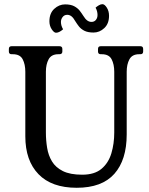

<svg xmlns="http://www.w3.org/2000/svg" viewBox="-20 -879 708 910"><path d="M645.5 -660Q658.5 -660 658.5 -647V-635Q658.5 -622 645.5 -622H639.5Q606.5 -622 593.5 -598Q580.5 -574 580.5 -539V-242Q580.5 -121 521.9 -55Q463.2 11 343.5 11Q224.8 11 162.4 -53.5Q100 -118 100 -233V-539Q100 -574 87.5 -598Q75 -622 41 -622H35Q22 -622 22 -635V-647Q22 -660 35 -660H261.5Q275.5 -660 275.5 -647V-635Q275.5 -622 261.5 -622H256.5Q223.5 -622 210.5 -598Q197.5 -574 197.5 -539V-251Q197.5 -214 203.4 -178.2Q209.2 -142.5 226.4 -114Q243.5 -85.5 277.9 -68.2Q312.3 -51 369.5 -51Q428 -51 461 -78.8Q494 -106.5 507.8 -152.2Q521.5 -198 521.5 -251V-539Q521.5 -574 509 -598Q496.5 -622 462.5 -622H457.5Q444.5 -622 444.5 -635V-647Q444.5 -660 457.5 -660ZM374 -805.2Q384.2 -788.5 393.5 -781.9Q402.8 -775.2 413.5 -775.2Q427 -775.2 434.6 -784.8Q442.2 -794.2 442.2 -808Q442.2 -816.2 440.1 -824.9Q438 -833.5 433 -842.8Q439.5 -848.5 448.5 -853.9Q457.5 -859.2 465.5 -859.2Q475.8 -859.2 486.2 -842.9Q496.8 -826.5 496.8 -804Q496.8 -767 474.4 -745.9Q452 -724.8 423.5 -724.8Q396.5 -724.8 380.1 -733.1Q363.8 -741.5 354.2 -753.6Q344.8 -765.8 337.8 -777Q327.8 -794.8 318.6 -801.8Q309.5 -808.8 298.5 -808.8Q285 -808.8 276.9 -798.4Q268.8 -788 268.8 -775Q268.8 -757.5 279 -740.2Q272.8 -734.5 263.6 -729.1Q254.5 -723.8 245.5 -723.8Q236 -723.8 225.1 -740.2Q214.2 -756.8 214.2 -778Q214.2 -816 237.1 -837.1Q260 -858.2 288.5 -858.2Q314.8 -858.2 331.1 -849.8Q347.5 -841.2 357.4 -828.8Q367.2 -816.2 374 -805.2Z"/></svg>

Font: Young Serif Light
Style: Regular
Weight: 300
Designer: Bastien Sozeau
Foundry: NBR — Bastien Sozeau
Version: Version 5.001